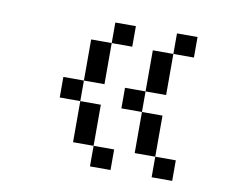

<svg xmlns="http://www.w3.org/2000/svg" viewBox="-57 -507 676 575"><g transform="rotate(10 281.0 -219.0)"><path d="M437.5 -375H375V-250H437.5ZM125 -187.5H187.5V-250H125ZM187.5 -62.5H250V-187.5H187.5ZM187.5 -250H250V-375H187.5ZM250 0H312.5V-62.5H250ZM250 -375H312.5V-437.5H250ZM312.5 -187.5H375V-250H312.5ZM375 -62.5H437.5V-187.5H375ZM437.5 0H500V-62.5H437.5ZM437.5 -375H500V-437.5H437.5Z"/></g></svg>

Font: ChillMoonMono
Style: Regular
Weight: 400
Designer: Warren2060
Foundry: ChillType
Version: Version 1.000;Glyphs 3.1.1 (3135)